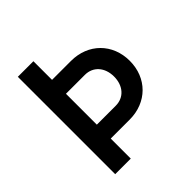

<svg xmlns="http://www.w3.org/2000/svg" viewBox="-188 -838 976 976"><g transform="rotate(-45 300.0 -350.0)"><path d="M88 0H200V-144H336C460 -144 548 -232 548 -355C548 -478 460 -566 336 -566H200V-700H88ZM200 -244V-466H336C395 -466 435 -421 435 -355C435 -289 395 -244 336 -244Z"/></g></svg>

Font: CommitMono
Style: 600Regular
Weight: 600
Monospace: yes
Designer: Eigil Nikolajsen
Foundry: Eigil Nikolajsen
Version: Version 1.143